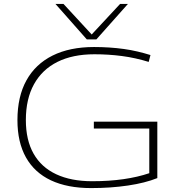

<svg xmlns="http://www.w3.org/2000/svg" viewBox="-20 -950 909 980"><path d="M69 -337Q69 -457 115 -540Q161 -623 248.5 -666.5Q336 -710 460 -710Q500 -710 538 -707.5Q576 -705 612 -700Q648 -695 682 -687Q716 -679 748 -669L739 -634Q671 -655 602.5 -664Q534 -673 462 -673Q351 -673 273 -634Q195 -595 153.5 -520Q112 -445 112 -337Q112 -235 151.5 -165.5Q191 -96 267 -60.5Q343 -25 450 -25Q537 -25 610 -35.5Q683 -46 742 -66V-294H459V-329H783V-41Q721 -16 633 -3Q545 10 445 10Q324 10 240 -29.5Q156 -69 112.5 -146.5Q69 -224 69 -337ZM633 -930 472 -749H423L263 -930H304L448 -774L593 -930Z"/></svg>

Font: Georama Expanded ExtraLight
Style: Regular
Weight: 250
Width: 7
Designer: Jean-Baptiste Levee
Foundry: Production Type
Version: Version 1.001